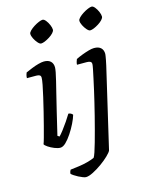

<svg xmlns="http://www.w3.org/2000/svg" viewBox="-135 -814 839 1096"><g transform="rotate(-15 284.0 -266.0)"><path d="M136 0Q122 0 102 -8Q82 -16 66.5 -26.5Q51 -37 48 -44Q52 -53 59.5 -80.5Q67 -108 77 -146Q87 -184 97 -225Q107 -266 116 -305Q125 -344 130.5 -372.5Q136 -401 136 -414Q136 -425 129 -429Q122 -433 109 -433H54Q54 -443 56.5 -452Q59 -461 61 -465Q77 -472 97.5 -480.5Q118 -489 138.5 -494.5Q159 -500 172 -500Q198 -500 211.5 -487Q225 -474 225 -451Q225 -443 221.5 -423.5Q218 -404 210.5 -374Q203 -344 192.5 -301Q182 -258 168 -200.5Q154 -143 137 -70L148 -63Q158 -73 173 -92.5Q188 -112 204 -135.5Q220 -159 230 -176Q238 -176 245 -172Q252 -168 255 -163Q249 -142 235.5 -114.5Q222 -87 204.5 -60.5Q187 -34 169.5 -17Q152 0 136 0ZM184 -603Q176 -603 165 -615.5Q154 -628 146 -644Q138 -660 138 -672Q138 -680 148.5 -690.5Q159 -701 174 -710.5Q189 -720 203.5 -726Q218 -732 226 -732Q235 -732 245 -719.5Q255 -707 262 -690.5Q269 -674 269 -662Q269 -654 259.5 -643.5Q250 -633 235 -623.5Q220 -614 206.5 -608.5Q193 -603 184 -603ZM234 200Q228 200 216 195.5Q204 191 191.5 184.5Q179 178 168.5 171Q158 164 153 159Q153 151 155.5 145Q158 139 160 136Q185 133 211 129.5Q237 126 261.5 119.5Q286 113 304 105Q309 98 316.5 76Q324 54 333 22Q342 -10 352 -47.5Q362 -85 372 -124.5Q382 -164 391 -202Q398 -230 405.5 -264Q413 -298 420 -330Q427 -362 431.5 -384.5Q436 -407 436 -414Q436 -425 428.5 -429Q421 -433 407 -433H350Q350 -442 353 -451Q356 -460 358 -465Q374 -473 395 -481Q416 -489 435.5 -494.5Q455 -500 468 -500Q495 -500 508.5 -487Q522 -474 522 -451Q522 -448 520.5 -439Q519 -430 516.5 -416Q514 -402 510 -385L400 87Q396 97 376.5 116Q357 135 330.5 154Q304 173 277.5 186.5Q251 200 234 200ZM474 -603Q466 -603 455 -615.5Q444 -628 436 -644Q428 -660 428 -672Q428 -680 438.5 -690.5Q449 -701 464 -710.5Q479 -720 493.5 -726Q508 -732 516 -732Q525 -732 535 -719.5Q545 -707 552 -690.5Q559 -674 559 -662Q559 -654 549.5 -643.5Q540 -633 525 -623.5Q510 -614 496.5 -608.5Q483 -603 474 -603Z"/></g></svg>

Font: Texturina 12pt
Style: Italic
Weight: 400
Italic angle: -11°
Designer: Guillermo Torres Carreño
Foundry: Omnibus-Type
Version: Version 1.002